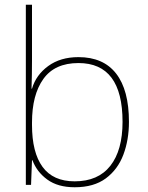

<svg xmlns="http://www.w3.org/2000/svg" viewBox="-20 -780 623 810"><path d="M115 -525Q115 -501 114.5 -466Q114 -431 113 -406H115Q132 -464 183.5 -501.5Q235 -539 311 -539Q416 -539 470 -469.5Q524 -400 524 -266Q524 -190 500.5 -127.5Q477 -65 426.5 -27.5Q376 10 295 10Q224 10 179.5 -22.5Q135 -55 117 -104H115L111 0H89V-760H115ZM311 -514Q211 -514 163 -447Q115 -380 115 -263V-253Q115 -137 159.5 -76Q204 -15 295 -15Q394 -15 445.5 -80.5Q497 -146 497 -266Q497 -514 311 -514Z"/></svg>

Font: Noto Sans Devanagari Thin
Style: Regular
Weight: 100
Designer: Jelle Bosma - Monotype Design Team
Foundry: Monotype Imaging Inc.
Version: Version 2.004; ttfautohint (v1.8.4.7-5d5b)